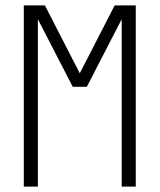

<svg xmlns="http://www.w3.org/2000/svg" viewBox="-20 -690 590 710"><path d="M68 0V-670H146L275 -419L404 -670H482V0H430V-619L301 -369H249L120 -619V0Z"/></svg>

Font: Lode Dark Term
Style: Regular
Weight: 400
Monospace: yes
Designer: Belleve Invis
Foundry: Belleve Invis
Version: Version 29.2.0